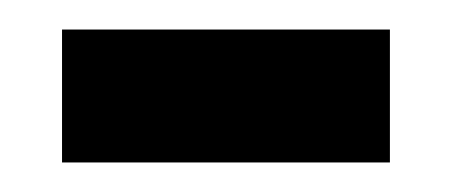

<svg xmlns="http://www.w3.org/2000/svg" viewBox="-20 -730 307 130"><path d="M244 -710H22V-620H244Z"/></svg>

Font: Advent Pro Expanded
Style: Bold
Weight: 700
Width: 7
Designer: VivaRado, Andreas Kalpakidis
Foundry: VivaRado, Andreas Kalpakidis
Version: Version 3.000